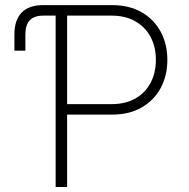

<svg xmlns="http://www.w3.org/2000/svg" viewBox="-20 -748 755 768"><path d="M37.6 -545.4V-609.9Q37.6 -668 66.7 -697.8Q95.7 -727.5 151.9 -727.5H202.6V-685.5H153.3Q116.7 -685.5 99.1 -667Q81.5 -648.4 81.5 -609.9V-545.4ZM202.6 0V-727.5H428.2Q497.1 -727.5 546.6 -699Q596.2 -670.4 622.8 -620.8Q649.4 -571.3 649.4 -508.3Q649.4 -445.3 622.8 -396Q596.2 -346.7 546.6 -318.1Q497.1 -289.6 428.2 -289.6H234.9V-331.5H426.8Q481.9 -331.5 521.7 -354.2Q561.5 -377 582.5 -417Q603.5 -457 603.5 -508.3Q603.5 -560.1 582.5 -599.9Q561.5 -639.6 521.7 -662.6Q481.9 -685.5 426.3 -685.5H248.5V0Z"/></svg>

Font: Inter ExtraLight
Style: Regular
Weight: 250
Designer: Rasmus Andersson
Foundry: rsms
Version: Version 4.001;git-66647c0bb